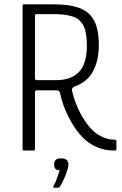

<svg xmlns="http://www.w3.org/2000/svg" viewBox="-20 -693 563 884"><path d="M90 0Q84 0 84 -6V-667Q84 -673 90 -673H228Q302 -673 347.5 -655.5Q393 -638 414 -597Q435 -556 435 -484Q435 -416 409 -366Q383 -316 326 -296Q315 -291 312.5 -284.5Q310 -278 313 -270Q321 -236 336 -201Q351 -166 371.5 -135.5Q392 -105 415 -85Q435 -69 458.5 -59.5Q482 -50 507 -50Q511 -50 513.5 -48.5Q516 -47 516 -43V-7Q516 -4 515.5 -2.5Q515 -1 512.5 -0.5Q510 0 503 0Q465 0 433.5 -12.5Q402 -25 376 -46Q349 -69 325 -104.5Q301 -140 283 -181.5Q265 -223 257 -263Q256 -268 252.5 -272.5Q249 -277 239 -277H149Q141 -277 141 -267V-6Q141 0 134 0ZM141 -332Q141 -328 143.5 -326Q146 -324 149 -324H238Q307 -324 343.5 -361.5Q380 -399 380 -484Q380 -544 364 -575Q348 -606 314.5 -617Q281 -628 226 -628H148Q144 -628 142.5 -626.5Q141 -625 141 -619ZM295 65Q295 76 288.5 95Q282 114 273.5 133.5Q265 153 255 167Q253 171 251 171Q247 171 239 171Q231 171 226 171Q225 170 225 169Q225 168 227 163Q234 150 242 128.5Q250 107 255 91Q240 91 234.5 83.5Q229 76 229 65Q229 52 236 44Q243 36 261 36Q277 36 286 42.5Q295 49 295 65Z"/></svg>

Font: Glory Thin Light
Style: Regular
Weight: 300
Version: Version 1.011